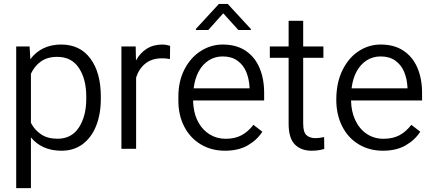

<svg xmlns="http://www.w3.org/2000/svg" viewBox="-20 -764 2219 986"><path d="M63.2 -525.3H132L135.8 -459.5Q162.5 -496.3 202.5 -515.8Q242.5 -535.3 294.5 -535.3Q391 -535.3 444.4 -463Q497.8 -390.8 497.8 -268V-257Q497.8 -178.8 474 -118.5Q450.3 -58.3 404.9 -24.1Q359.5 10 296.3 10Q244.3 10 204.9 -7.7Q165.5 -25.5 138.8 -58.5V202H63.2ZM274.2 -472Q223.3 -472 190 -448.2Q156.8 -424.5 138.8 -385V-133.3Q157.8 -96 191.5 -73.8Q225.3 -51.5 275.2 -51.5Q347.5 -51.5 385.2 -109.4Q423 -167.3 423 -257V-268Q423 -357.7 385.2 -414.9Q347.5 -472 274.2 -472Z M603.5 -525.3H676.8L678.3 -453.5Q699.5 -492.3 733.8 -513.8Q768 -535.3 814.3 -535.3Q823.8 -535.3 835.9 -533Q848 -530.8 853.5 -528.8L852.8 -460.7Q846.3 -461.7 839.5 -462.7Q830.3 -464.5 811.3 -464.5Q760.3 -464.5 726.9 -437.9Q693.5 -411.2 679 -366V0H603.5Z M1204 -610 1126.5 -695.7 1049.8 -610H986V-615.5L1104.2 -743.8H1149.5L1268.3 -615V-610ZM896 -246.5V-267.5Q896 -347.5 927.6 -408.4Q959.3 -469.3 1011.5 -502.3Q1063.8 -535.3 1123.8 -535.3Q1193.5 -535.3 1241 -503.6Q1288.5 -472 1312.5 -415.9Q1336.5 -359.7 1336.5 -286.7V-248.2H971.8Q971.8 -232 974 -215.7Q979.3 -169 1000.9 -131.8Q1022.5 -94.5 1058.4 -72.9Q1094.3 -51.3 1139 -51.3Q1185.5 -51.3 1219.6 -69.1Q1253.8 -87 1281.5 -123L1327.3 -87.5Q1298.8 -44 1251.4 -17Q1204 10 1135.3 10Q1065.5 10 1010.9 -22.7Q956.3 -55.5 926.1 -114.1Q896 -172.7 896 -246.5ZM974.5 -310.3H1261.5V-316.3Q1259.2 -359.2 1244.6 -394.7Q1230 -430.2 1199.6 -452.2Q1169.3 -474.2 1123.8 -474.2Q1084 -474.2 1052.4 -454.2Q1020.8 -434.2 1000.6 -397.4Q980.5 -360.5 974.5 -310.3Z M1600.3 -54.5Q1617.5 -54.5 1644.5 -60L1645.3 1Q1615 10 1580.3 10Q1525.8 10 1494 -22.3Q1462.2 -54.5 1462.2 -129V-467H1365.7V-525.3H1462.2V-657.2H1537V-525.3H1640.8V-467H1537V-129Q1537 -85 1553.9 -69.8Q1570.8 -54.5 1600.3 -54.5Z M1707 -251.7Q1707 -339.2 1738.6 -403.5Q1770.3 -467.8 1822.1 -501.5Q1874 -535.3 1934.8 -535.3Q2004.5 -535.3 2052 -503.6Q2099.5 -472 2123.5 -415.9Q2147.5 -359.7 2147.5 -286.7V-248.2H1782.8Q1783.5 -192.5 1804.1 -147.8Q1824.8 -103 1862.4 -77.1Q1900 -51.3 1950 -51.3Q1996.5 -51.3 2030.6 -69.1Q2064.8 -87 2092.5 -123L2138.3 -87.5Q2109.8 -44 2062.4 -17Q2015 10 1946.3 10Q1876.5 10 1821.9 -23Q1767.2 -56 1737.1 -115.7Q1707 -175.5 1707 -251.7ZM1785.5 -310.3H2072.5V-316.3Q2070.2 -359.2 2055.6 -394.7Q2041 -430.2 2010.6 -452.2Q1980.3 -474.2 1934.8 -474.2Q1895 -474.2 1863.4 -454.2Q1831.8 -434.2 1811.6 -397.4Q1791.5 -360.5 1785.5 -310.3Z"/></svg>

Font: FreesentationVF
Style: Regular
Weight: 400
Designer: glyphs from Roboto by Christian Robertson / Hangul glyphs from Noto Sans CJK(Source Han Sans) by Jang Soo-young and Kang
Foundry: PT&
Version: Version 2.001;Glyphs 3.3.1 (3343)